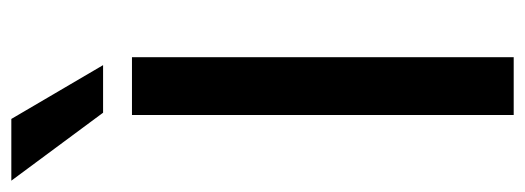

<svg xmlns="http://www.w3.org/2000/svg" viewBox="-349 -613 927 339"><g transform="rotate(-90 114.5 -443.5)"><path d="M169 -725H85L-35 -887H74ZM183 0H81V-674H183Z"/></g></svg>

Font: Hind Mysuru Medium
Style: Regular
Weight: 500
Designer: Manushi Parikh, Hitesh Malaviya
Foundry: Indian Type Foundry
Version: Version 0.703;PS 1.0;hotconv 1.0.86;makeotf.lib2.5.63406